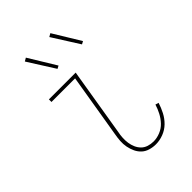

<svg xmlns="http://www.w3.org/2000/svg" viewBox="-221 -840 943 943"><g transform="rotate(-45 250.0 -368.5)"><path d="M291 8Q270 8 250 2Q230 -4 216 -17Q202 -30 193.5 -48Q185 -66 181 -86.5Q177 -107 178.5 -128Q180 -149 184 -171L239 -502H75V-520H261L203 -168Q199 -149 198 -130.5Q197 -112 199.5 -94.5Q202 -77 209 -61Q216 -45 228 -33Q240 -21 257 -15.5Q274 -10 293 -10Q316 -10 339.5 -19.5Q363 -29 380 -47Q397 -65 408.5 -87Q420 -109 427 -132L444 -127Q436 -101 423 -76Q410 -51 390 -31.5Q370 -12 343.5 -2Q317 8 291 8ZM381 -596 293 -735 310 -745 396 -604ZM211 -596 123 -735 140 -745 226 -604Z"/></g></svg>

Font: Iosevka Term Curly Thin
Style: Italic
Weight: 100
Italic angle: -9°
Designer: Belleve Invis
Foundry: Belleve Invis
Version: Version 32.3.0